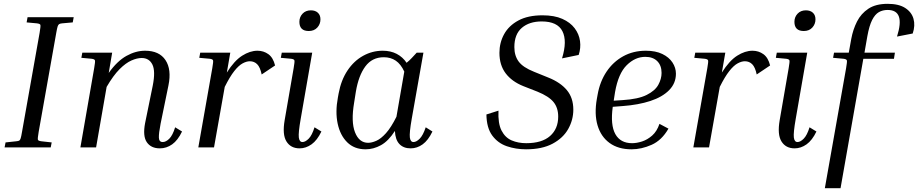

<svg xmlns="http://www.w3.org/2000/svg" viewBox="-20 -770 4796 1003"><path d="M119 -653 124 -680H365L360 -653L304 -648Q294 -647 289 -644Q284 -641 281 -631.5Q278 -622 274 -599L182 -81Q176 -46 178 -40Q180 -34 196 -32L250 -26L245 0H4L9 -26L65 -32Q76 -33 80.5 -35.5Q85 -38 88 -47.5Q91 -57 95 -81L187 -599Q193 -634 191 -640Q189 -646 173 -648Z M931 -83Q909 -37 879.5 -16Q850 5 815 5Q769 5 747 -27Q725 -59 738 -127L778 -323Q793 -399 776 -433Q759 -467 720 -467Q696 -467 666.5 -454Q637 -441 604.5 -408.5Q572 -376 537 -316L482 0H400L472 -414Q478 -448 476 -454.5Q474 -461 459 -463L405 -468L410 -495H566L548 -389Q592 -451 640.5 -478Q689 -505 738 -505Q812 -505 844.5 -456Q877 -407 860 -324L819 -124Q809 -73 810 -50.5Q811 -28 830 -28Q847 -28 864.5 -45.5Q882 -63 895 -105Z M1285 -450Q1268 -450 1247.5 -439Q1227 -428 1204 -399Q1181 -370 1154 -316L1098 0H1016L1089 -414Q1095 -448 1093 -454.5Q1091 -461 1076 -463L1021 -468L1026 -495H1183L1165 -391Q1204 -453 1245 -479Q1286 -505 1325 -505Q1357 -505 1382 -487Q1407 -469 1417 -428L1347 -381Q1339 -419 1323.5 -434.5Q1308 -450 1285 -450Z M1593 -608Q1544 -608 1544 -656Q1544 -681 1560.5 -698.5Q1577 -716 1604 -716Q1627 -716 1640.5 -703.5Q1654 -691 1654 -669Q1654 -644 1637.5 -626Q1621 -608 1593 -608ZM1447 -468 1452 -495H1611L1551 -150Q1538 -76 1541 -52Q1544 -28 1560 -28Q1575 -28 1592.5 -45.5Q1610 -63 1623 -105L1659 -83Q1637 -37 1607.5 -16Q1578 5 1545 5Q1499 5 1476.5 -31Q1454 -67 1467 -142L1514 -414Q1520 -448 1518 -454.5Q1516 -461 1501 -463Z M2125 5Q2088 5 2066.5 -17.5Q2045 -40 2043 -86Q2009 -33 1970 -11.5Q1931 10 1890 10Q1831 10 1794 -26.5Q1757 -63 1744 -124Q1731 -185 1745 -260L1749 -282Q1762 -352 1795.5 -402Q1829 -452 1877 -478.5Q1925 -505 1979 -505Q2021 -505 2052.5 -488.5Q2084 -472 2104 -442Q2118 -453 2131 -467Q2144 -481 2157 -495H2192L2131 -150Q2118 -76 2121 -52Q2124 -28 2140 -28Q2155 -28 2172.5 -45.5Q2190 -63 2204 -105L2239 -83Q2217 -37 2188 -16Q2159 5 2125 5ZM1830 -234Q1813 -134 1834.5 -79Q1856 -24 1903 -24Q1922 -24 1946 -34.5Q1970 -45 1996.5 -74.5Q2023 -104 2051 -160L2092 -396Q2074 -435 2047.5 -453Q2021 -471 1985 -471Q1924 -471 1888.5 -423Q1853 -375 1839 -291Z M2728 10Q2675 10 2628 -6Q2581 -22 2551.5 -62Q2522 -102 2521 -172L2584 -192Q2581 -125 2600 -88Q2619 -51 2653 -36.5Q2687 -22 2729 -22Q2811 -22 2853.5 -59.5Q2896 -97 2896 -161Q2896 -207 2871.5 -237Q2847 -267 2788 -291L2714 -320Q2654 -344 2621.5 -387Q2589 -430 2589 -494Q2589 -547 2613.5 -591.5Q2638 -636 2688 -663Q2738 -690 2814 -690Q2876 -690 2917.5 -671.5Q2959 -653 2982 -622.5Q3005 -592 3010 -555.5Q3015 -519 3003 -483L2916 -465Q2944 -556 2918 -607Q2892 -658 2810 -658Q2745 -658 2706 -624.5Q2667 -591 2667 -524Q2667 -479 2689.5 -448.5Q2712 -418 2770 -395L2844 -365Q2907 -340 2941 -299.5Q2975 -259 2975 -197Q2975 -144 2948.5 -96.5Q2922 -49 2867 -19.5Q2812 10 2728 10Z M3472 -98Q3437 -37 3384 -13.5Q3331 10 3279 10Q3210 10 3164.5 -23Q3119 -56 3101.5 -115.5Q3084 -175 3098 -254L3102 -276Q3114 -344 3148.5 -395.5Q3183 -447 3235.5 -476Q3288 -505 3354 -505Q3405 -505 3440 -488Q3475 -471 3493 -443.5Q3511 -416 3511 -385Q3511 -335 3475.5 -299Q3440 -263 3377.5 -242.5Q3315 -222 3233 -216L3181 -212Q3168 -117 3194.5 -69.5Q3221 -22 3282 -22Q3306 -22 3334 -31Q3362 -40 3387 -62Q3412 -84 3425 -123ZM3193 -289 3186 -244 3232 -247Q3314 -252 3358 -274Q3402 -296 3419 -327Q3436 -358 3436 -389Q3436 -428 3413.5 -450.5Q3391 -473 3351 -473Q3298 -473 3254 -429.5Q3210 -386 3193 -289Z M3871 -450Q3854 -450 3833.5 -439Q3813 -428 3790 -399Q3767 -370 3740 -316L3684 0H3602L3675 -414Q3681 -448 3679 -454.5Q3677 -461 3662 -463L3607 -468L3612 -495H3769L3751 -391Q3790 -453 3831 -479Q3872 -505 3911 -505Q3943 -505 3968 -487Q3993 -469 4003 -428L3933 -381Q3925 -419 3909.5 -434.5Q3894 -450 3871 -450Z M4179 -608Q4130 -608 4130 -656Q4130 -681 4146.5 -698.5Q4163 -716 4190 -716Q4213 -716 4226.5 -703.5Q4240 -691 4240 -669Q4240 -644 4223.5 -626Q4207 -608 4179 -608ZM4033 -468 4038 -495H4197L4137 -150Q4124 -76 4127 -52Q4130 -28 4146 -28Q4161 -28 4178.5 -45.5Q4196 -63 4209 -105L4245 -83Q4223 -37 4193.5 -16Q4164 5 4131 5Q4085 5 4062.5 -31Q4040 -67 4053 -142L4100 -414Q4106 -448 4104 -454.5Q4102 -461 4087 -463Z M4650 -463H4490L4371 213H4289L4400 -414Q4406 -448 4404 -454.5Q4402 -461 4387 -463L4332 -468L4337 -495H4414L4427 -567Q4436 -616 4457 -657.5Q4478 -699 4516.5 -724.5Q4555 -750 4617 -750Q4675 -750 4708.5 -728.5Q4742 -707 4752 -672Q4762 -637 4748 -595L4666 -579Q4710 -718 4617 -718Q4591 -718 4571 -706.5Q4551 -695 4536 -665.5Q4521 -636 4511 -581L4496 -495H4655Z"/></svg>

Font: Inria Serif
Style: Italic
Weight: 400
Italic angle: -10°
Designer: Black Foundry Team
Foundry: Black Foundry
Version: Version 1.000; ttfautohint (v1.8.3)